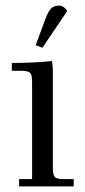

<svg xmlns="http://www.w3.org/2000/svg" viewBox="-20 -663 301 683"><path d="M22 -411.1V-439Q94.7 -439 165 -445.8L168 -418V-65.9Q168 -41 175 -33.4Q182.1 -25.9 207 -25.9H242.2V0H47.9V-25.9H94.2V-371.1Q94.2 -396 87.2 -403.6Q80.1 -411.1 55.2 -411.1ZM106.9 -502 141.1 -594.2Q150.9 -621.6 161.4 -632.3Q171.9 -643.1 189 -643.1Q207 -643.1 219.2 -624L130.9 -493.2Z"/></svg>

Font: Dihjauti
Style: Regular
Weight: 400
Designer: T. Christopher White
Version: Version 3.0.0